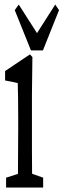

<svg xmlns="http://www.w3.org/2000/svg" viewBox="-20 -776 280 845"><path d="M6.8 49.3V5.9L84 -18.6H100.1L169.9 5.9V49.3ZM58.1 49.3Q59.1 22 59.1 -23.7Q59.1 -69.3 59.6 -117.7Q60.1 -166 60.1 -203.1V-259.8Q60.1 -309.1 59.6 -342Q59.1 -375 58.1 -410.6L2.4 -421.9V-463.4L111.8 -536.6L122.6 -524.9L120.6 -361.8V-203.1Q120.6 -165.5 120.6 -117.4Q120.6 -69.3 121.1 -24.2Q121.6 21 122.6 49.3ZM62.5 -755.9 172.4 -584H113.3L223.1 -755.9L239.7 -731.4L168.9 -554.2H116.2L44.9 -731.4Z"/></svg>

Font: Scarab Serif
Style: Condensed
Weight: 400
Designer: John Roberts
Foundry: Scarab
Version: 1.0